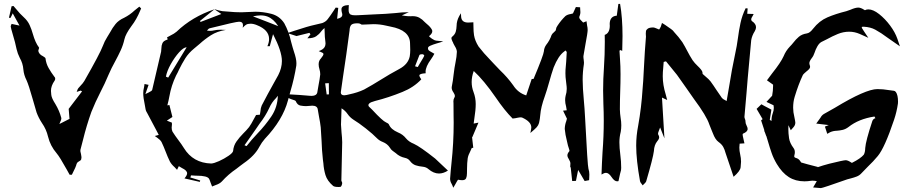

<svg xmlns="http://www.w3.org/2000/svg" viewBox="-20 -885 4686 995"><path d="M352.5 20.5H340.8L326.2 -5.9Q290 -71.3 273.4 -90.8Q240.7 -128.9 229 -176.8Q220.2 -214.8 197.3 -247.6Q179.7 -274.4 169.4 -302.7Q158.7 -336.9 149.4 -371.6Q128.9 -444.3 117.7 -468.8Q103.5 -496.6 101.1 -524.9Q98.6 -557.1 82.5 -585Q71.3 -606.9 65.9 -630.4Q58.6 -666.5 47.4 -702.6Q35.6 -742.2 35.6 -747.6Q35.6 -749 36.1 -751Q36.6 -752.9 38.1 -755.9Q39.6 -758.8 40 -761.2L81.1 -752.4L45.9 -815.9L41 -805.2Q36.6 -797.4 34.2 -792Q31.7 -792 30 -792.5Q28.3 -793 26.4 -793L40 -852.5L49.8 -854Q58.1 -845.2 65.9 -835.4Q82.5 -814.5 103 -795.9Q123.5 -777.3 133.5 -755.1Q143.6 -732.9 149.9 -710Q163.1 -663.6 181.6 -639.6Q182.6 -638.7 182.6 -636.7Q182.6 -634.3 180.7 -629.9Q178.7 -625.5 178.7 -621.6V-620.1Q182.6 -603 202.6 -593.8Q215.3 -586.4 215.8 -582.5Q218.8 -555.7 231.9 -532.5Q245.1 -509.3 261.7 -487.3L264.2 -484.4Q266.1 -481 266.1 -476.1Q265.6 -470.7 263.2 -467.3Q244.1 -440.4 244.1 -414.1Q244.1 -410.2 245.8 -393.1Q247.6 -376 267.1 -345.7Q287.6 -311.5 297.4 -274.9Q297.9 -272.9 297.9 -270.5Q297.9 -267.6 296.4 -263.2Q294.9 -258.8 292.2 -253.2Q289.6 -247.6 287.6 -242.2L340.3 -269Q340.3 -275.9 335.9 -320.8Q369.1 -364.7 405.3 -411.6L397.9 -415.5L377.4 -408.7Q381.8 -422.4 385.3 -427.2L397.9 -441.4Q409.2 -452.6 417 -465.3Q497.6 -606.4 512.7 -646.5Q521.5 -670.9 535.6 -692.9Q543.9 -705.6 551.3 -718.8Q562.5 -740.2 578.4 -760Q594.2 -779.8 623.5 -793Q653.3 -808.1 677.7 -831.1Q689.5 -840.8 702.1 -850.6L711.4 -841.3L707 -831.1Q687.5 -783.7 661.6 -750.5Q630.9 -708.5 625 -682.1Q618.2 -651.4 605 -623Q591.8 -594.7 576.7 -566.9Q557.6 -532.7 542.5 -497.6Q523.4 -451.7 500 -406.7Q474.1 -356.4 453.6 -305.2Q428.2 -233.9 410.2 -160.2L397 -109.4Q396.5 -106.9 396.5 -104Q396.5 -98.6 398.4 -92.8L399.9 -85.9Q402.3 -74.2 402.3 -70.3Q402.3 -65.9 400.9 -59.6Q399.4 -53.2 384.8 -45.9Q377.9 -42 374.5 -27.3Q373 -20.5 357.9 9.3Q355 14.6 352.5 20.5Z M1091.3 -836.9 1015.6 -775.9 1020 -771.5Q1109.9 -805.7 1127 -812.5ZM1421.9 -749.5Q1397.9 -786.6 1367.2 -798.8Q1350.6 -805.2 1330.6 -805.2Q1312.5 -805.2 1291 -800.3Q1326.7 -786.1 1363.3 -772.5ZM851.6 -482.9 947.3 -640.1Q931.2 -639.6 908 -613.8Q884.8 -587.9 865 -552.5Q845.2 -517.1 839.8 -487.8ZM1257.8 -127.9Q1283.7 -161.1 1314 -192.9Q1355 -235.4 1386.5 -282.2Q1418 -329.1 1419.9 -388.7L1410.2 -376.5Q1388.2 -355 1375 -324.7Q1355.5 -282.7 1325.2 -244.1Q1314.5 -229.5 1305.2 -214.8L1265.1 -157.7L1247.1 -132.3ZM1074.2 -37.6Q1088.4 -38.1 1115 -50Q1141.6 -62 1164.1 -77.4Q1186.5 -92.8 1188 -102.5Q1190.4 -130.4 1205.6 -151.9Q1220.7 -173.3 1240.2 -192.9Q1256.8 -209 1271 -226.6Q1283.2 -244.1 1294.4 -266.1L1307.1 -289.1L1326.7 -290.5L1329.6 -308.1Q1330.6 -325.2 1336.4 -338.4Q1367.2 -397.9 1400.4 -457L1421.9 -495.6Q1440.9 -532.7 1440.9 -568.8Q1440.9 -619.1 1395 -708Q1384.3 -670.4 1377.9 -645.5H1365.7Q1374.5 -665.5 1374.5 -682.6Q1374.5 -730 1311 -754.9Q1293.5 -762.2 1278.3 -762.2Q1274.9 -762.2 1264.6 -760.7Q1254.4 -759.3 1237.8 -741.2Q1239.3 -748 1239.3 -753.4Q1239.3 -772.5 1219.2 -772.5Q1202.1 -772.5 1068.4 -738.8Q1066.4 -738.3 1064 -737.5Q1061.5 -736.8 1056.2 -730.5L1052.7 -726.1Q1060.5 -725.1 1067.9 -725.1Q1079.6 -725.1 1088.9 -727.5Q1103.5 -731 1124 -731Q1129.4 -731 1136.2 -730.5Q1143.1 -730 1150.4 -730Q1105 -722.7 1073.2 -702.4Q1041.5 -682.1 1014.2 -657.2Q1000.5 -645 986.3 -633.8Q957.5 -610.4 939.9 -582.3Q922.4 -554.2 908.2 -524.9Q900.9 -508.3 892.1 -492.7Q867.7 -441.9 857.9 -386.2Q853.5 -362.3 847.2 -338.9Q851.1 -339.4 855 -340.3L857.9 -340.8L873.5 -278.8L844.7 -259.8Q863.8 -251.5 870.6 -249.5L871.1 -240.2L869.6 -223.6Q869.6 -211.4 874 -202.6Q888.7 -179.7 904.5 -158.9Q920.4 -138.2 933.1 -117.7Q980.5 -40.5 1074.2 -37.6ZM1091.3 -836.9Q1091.8 -836.9 1091.8 -837.4Q1115.7 -829.6 1132.8 -827.1L1164.1 -824.7Q1197.8 -821.3 1231 -821.3Q1249 -821.3 1267.6 -822.8Q1286.1 -824.2 1304.2 -824.2Q1342.8 -824.2 1385.5 -813.5Q1428.2 -802.7 1453.1 -764.6Q1477.5 -719.7 1488.3 -669.4L1496.6 -639.2L1502.9 -618.7Q1516.1 -580.6 1516.1 -557.6Q1516.1 -551.3 1515.6 -545.4Q1504.9 -478 1484.9 -411.1L1472.2 -364.3Q1445.3 -263.2 1352.5 -165.5Q1335.9 -146.5 1324.2 -124.5Q1300.3 -78.6 1243.7 -39.6Q1233.9 -32.7 1224.6 -25.4Q1215.3 -18.1 1205.1 -10.3Q1162.6 18.6 1129.4 55.7Q1118.2 67.4 1097.2 74.2Q1087.4 77.6 1079.1 81.5Q1074.2 70.8 1071 60.5Q1067.9 50.3 1064 42.5Q1055.7 25.4 998.5 25.4H994.6Q981.9 24.9 969.7 23.9Q968.8 29.3 966.3 34.7L1017.6 50.3L1015.6 57.6L936 39.6Q949.7 23.4 949.7 13.2Q949.7 -1.5 922.9 -14.2Q914.1 -18.6 906.7 -23.9L897.5 -4.9L884.8 -18.6Q869.1 -32.2 860.4 -47.9Q848.1 -73.2 838.4 -99.1Q828.6 -125 816.9 -149.4Q810.1 -160.6 795.9 -170.4Q789.1 -174.8 782.2 -180.2L802.7 -186L789.1 -211.9Q764.6 -256.8 741.2 -302.2Q740.7 -302.2 740.7 -302.7Q735.8 -310.5 734.4 -318.8Q732.9 -327.1 731.4 -335.9Q722.2 -379.9 722.2 -401.4Q722.2 -417.5 726.6 -433.6Q728 -441.4 729 -449.7L750 -445.3L733.4 -397.5Q741.2 -401.9 749.5 -405.3Q767.1 -413.6 768.6 -418.9Q773.9 -439 814.9 -617.2Q816.4 -626 816.4 -634.8Q816.4 -648.9 821.8 -661.4Q827.1 -673.8 848.6 -680.2Q848.6 -685.5 845.7 -690.4V-691.4Q855 -696.8 863.8 -701.2Q882.3 -710 895 -720.7Q975.6 -798.3 1091.3 -836.9ZM1091.3 -836.9 1090.8 -837.4H1091.3Z M2145 -537.6 2152.8 -551.3Q2178.7 -593.3 2178.7 -596.2Q2178.7 -597.2 2177.5 -599.1Q2176.3 -601.1 2174.1 -602.5Q2171.9 -604 2170.4 -604Q2154.8 -604 2153.3 -599.1Q2142.6 -573.7 2130.9 -541.5ZM1764.2 -391.1Q1769.5 -391.1 1776.4 -392.8Q1783.2 -394.5 1790 -396Q1832.5 -404.8 1866.7 -420.9Q1911.1 -445.3 1953.1 -471.7Q1999.5 -501 2048.8 -527.3Q2095.2 -551.8 2103.5 -593.3Q2106 -609.4 2106 -626Q2106 -634.3 2105.5 -642.8Q2105 -651.4 2105 -660.2Q2104.5 -728.5 2003.9 -747.1L1981.4 -752Q1948.7 -759.8 1915.5 -759.8Q1898.9 -759.8 1880.9 -758.3L1854.5 -757.3Q1853.5 -757.8 1851.6 -759Q1849.6 -760.3 1845.5 -762.2Q1841.3 -764.2 1831.1 -764.2Q1806.6 -764.2 1799.3 -754.9Q1792 -745.6 1791.5 -726.6Q1775.4 -602.5 1756.8 -481.9Q1746.1 -411.1 1746.1 -406.2Q1746.1 -391.1 1764.2 -391.1ZM1672.9 -395.5 1684.6 -396 1684.1 -454.1 1665 -453.1ZM1733.9 84Q1713.9 84 1706.5 78.6Q1675.8 52.2 1666.7 22.2Q1657.7 -7.8 1655.8 -39.1Q1654.8 -48.8 1653.3 -58.1Q1647.9 -106.4 1646.5 -154.8Q1645 -189.9 1642.1 -225.1Q1639.2 -251 1633.8 -276.9Q1629.9 -296.4 1627 -316.4Q1625 -337.4 1598.1 -337.4Q1592.8 -337.4 1585.9 -336.4Q1575.7 -335 1565.9 -335Q1552.7 -335 1536.9 -337.9Q1521 -340.8 1512.7 -360.8Q1510.7 -364.7 1494.9 -369.1Q1479 -373.5 1463.9 -384.8L1456.5 -389.2Q1456.5 -389.6 1457 -389.6Q1459.5 -393.6 1462.4 -397Q1538.6 -393.1 1584 -388.7L1593.8 -388.2Q1623.5 -388.2 1625 -410.2Q1627.4 -428.2 1631.3 -446.8Q1636.7 -473.1 1639.6 -499.5Q1639.6 -513.2 1635.5 -526.4Q1631.3 -539.6 1631.3 -551.8Q1631.3 -570.3 1643.1 -582Q1656.2 -598.1 1656.2 -604.5Q1656.2 -605 1655.3 -608.2Q1654.3 -611.3 1631.8 -620.1Q1655.3 -628.4 1662.6 -641.6Q1667 -649.9 1667 -660.2Q1667 -665.5 1666 -670.9Q1662.6 -693.4 1662.6 -717.3L1661.6 -739.7Q1651.4 -731.4 1643.6 -721.2Q1633.8 -707.5 1618.4 -697Q1603 -686.5 1572.8 -686.5L1588.9 -707L1583.5 -714.8L1516.6 -698.2Q1508.3 -701.2 1469.2 -713.4Q1487.8 -719.2 1504.4 -725.1Q1576.7 -749 1611.3 -756.3Q1631.3 -760.3 1650.4 -765.6Q1668.5 -772.5 1678.2 -785.6Q1694.3 -806.6 1708.5 -828.6Q1713.9 -837.4 1719.7 -845.7L1732.9 -844.2L1727.1 -787.6Q1753.9 -792.5 1753.9 -809.1Q1753.9 -813.5 1751.7 -820.3Q1749.5 -827.1 1749.5 -836.9Q1749.5 -857.4 1787.6 -858.9Q1786.6 -850.1 1786.6 -834.5Q1786.6 -814.9 1796.9 -809.6Q1804.7 -805.7 1820.8 -805.7L1835.9 -806.2Q1877.9 -809.1 1920.4 -810.5Q1978 -812.5 2030.8 -817.4Q2063 -821.8 2098.6 -821.8L2062.5 -805.2Q2071.3 -804.2 2078.6 -802.7Q2090.3 -800.8 2106.9 -800.8L2118.2 -801.3Q2139.2 -801.3 2154.1 -792.7Q2168.9 -784.2 2180.2 -771.5Q2183.6 -768.6 2186.8 -765.4Q2189.9 -762.2 2194.3 -758.8Q2210.4 -745.6 2218.3 -731Q2220.2 -727.1 2220.2 -723.1Q2220.2 -710.9 2203.6 -697.8Q2203.6 -696.3 2207.8 -692.6Q2211.9 -689 2218.5 -684.3Q2225.1 -679.7 2231.7 -676.8Q2238.3 -673.8 2254.4 -672.9Q2263.7 -672.4 2276.9 -670.9Q2261.7 -665 2244.1 -660.2Q2223.6 -654.3 2209.5 -647.9Q2197.8 -642.6 2197.8 -635.3Q2197.8 -633.3 2199.2 -627.7Q2200.7 -622.1 2231 -606.4Q2223.6 -591.8 2213.4 -577.6Q2185.5 -539.6 2185.5 -512.7L2186 -505.4Q2153.3 -503.4 2153.3 -494.1Q2153.3 -487.8 2163.1 -473.6Q2124 -432.1 2065.9 -408.7Q1994.1 -379.4 1923.8 -361.8Q1915.5 -359.4 1903.3 -355Q1889.2 -348.1 1889.2 -340.3Q1889.2 -336.9 1891.6 -333Q1897.5 -328.1 1909.2 -315.9Q1962.4 -258.3 1981 -250.5Q1992.2 -246.1 1995.6 -239.7Q2005.9 -214.4 2042.5 -198.7Q2067.4 -189 2084.5 -167.5Q2099.1 -149.9 2125 -139.6Q2157.2 -125 2234.9 -63.5L2301.3 -1Q2277.8 14.2 2254.9 14.2Q2227.1 14.2 2200.2 -8.8Q2188.5 -19.5 2169.7 -21.2Q2150.9 -22.9 2134.3 -28.3Q2117.7 -33.7 2105 -50.3Q2095.7 -63.5 2078.6 -66.9Q2050.8 -72.8 2031.2 -91.3Q2022.9 -97.7 2014.6 -103.5Q2006.3 -109.4 2000.5 -119.6Q1987.8 -139.6 1963.4 -149.4Q1947.3 -155.3 1934.6 -167.5Q1913.1 -189.9 1875.5 -219.5Q1837.9 -249 1812.5 -264.2Q1793.5 -276.4 1781.5 -293.9Q1769.5 -311.5 1750 -323.7L1747.1 -239.7Q1748 -218.8 1750 -197.3Q1752.9 -172.4 1753.4 -147.5Q1752.9 -97.2 1749 51.3Q1749.5 54.2 1751.5 57.4Q1753.4 60.5 1753.4 64.5Q1750.5 81.5 1744.1 83.5Q1739.3 84 1733.9 84Z M2329.1 87.9Q2323.7 73.2 2320.3 67.4Q2313 55.7 2312.5 42Q2315.4 0 2319.8 -41Q2331.1 -144 2331.1 -249.5L2330.6 -282.7Q2330.6 -347.2 2330.1 -351.3Q2329.6 -355.5 2329.6 -358.4Q2329.6 -370.6 2333.5 -376.7Q2337.4 -382.8 2337.4 -387.7Q2337.4 -394.5 2330.1 -405.8Q2320.8 -418.9 2320.8 -430.2L2321.3 -436Q2327.6 -466.8 2330.6 -497.6Q2335 -535.2 2340.8 -562.7Q2346.7 -590.3 2347.7 -617.2Q2346.7 -630.9 2336.9 -646Q2329.1 -659.2 2326.2 -668H2325.7Q2319.3 -682.1 2319.3 -687Q2319.3 -691.4 2322.8 -694.3Q2337.4 -706.1 2341.6 -720.2Q2345.7 -734.4 2346.2 -751Q2346.2 -776.4 2359.9 -801.8L2368.7 -816.4L2369.6 -799.3Q2371.1 -768.1 2406.2 -768.1Q2415.5 -768.1 2433.1 -769.5Q2433.6 -763.7 2433.6 -746.1Q2433.6 -721.7 2436.5 -702.6Q2441.4 -673.3 2460 -644Q2487.3 -608.4 2519 -576.2L2539.6 -554.2Q2555.2 -537.1 2571.8 -520.5Q2609.9 -484.4 2639.6 -442.9Q2664.6 -403.8 2707 -390.6L2735.4 -475.6L2745.1 -476.1Q2797.4 -601.1 2798.6 -619.1Q2799.8 -637.2 2810.1 -651.9Q2829.6 -676.3 2838.4 -703.6Q2842.8 -711.9 2850.6 -717.8Q2856 -722.2 2859.4 -726.6Q2860.8 -730 2861.8 -734.9Q2862.3 -742.7 2870.1 -753.4Q2887.2 -779.3 2910.2 -801.8Q2920.9 -810.1 2938.5 -812.5L2949.2 -815.4L2964.4 -848.6L2986.3 -847.2Q2986.3 -836.9 2987.1 -831.8Q2987.8 -826.7 2987.8 -821.8Q2987.8 -813 2984.4 -804.2Q2981.9 -799.3 2981.9 -794.9Q2981.9 -787.6 2994.6 -775.9L3002 -768.1L3019.5 -774.9L3022.5 -752.9Q3025.4 -741.2 3025.4 -729.5Q3025.4 -715.3 3013.7 -653.8Q3008.3 -624 3003.4 -593.8Q3003.4 -583.5 3004.9 -575.9Q3006.3 -568.4 3006.3 -561.5L3005.9 -552.7Q2999.5 -512.2 2999.5 -471.7Q2999.5 -429.7 3005.9 -361.8Q3009.3 -327.6 3012.2 -272.5Q3024.9 -24.4 3029.5 -10.5Q3034.2 3.4 3034.2 19.5Q3034.2 26.4 3033.7 32.5Q3033.2 38.6 3033.2 44.4L3032.7 48.8L3009.8 53.2Q2992.7 23.4 2976.1 -4.4L2964.8 52.2Q2955.1 52.2 2945.3 53.2L2937.5 -18.1L2935.1 -18.6Q2935.1 -27.3 2935.5 -31Q2936 -34.7 2936 -37.1Q2936 -46.9 2929.2 -57.6Q2920.4 -70.8 2920.4 -80.1Q2920.4 -89.8 2930.7 -101.6L2931.2 -103.5Q2931.2 -106.9 2927.2 -118.7Q2924.8 -125 2923.3 -130.9Q2920.9 -143.6 2917.5 -156.2Q2909.7 -185.5 2906.7 -216.8Q2907.2 -238.3 2914.6 -257.3L2918 -270L2897.9 -311.5L2917 -313.5Q2915.5 -323.7 2913.6 -333.5Q2908.7 -350.1 2908.7 -366.2Q2908.7 -377.4 2911.1 -388.2Q2917 -406.7 2917 -424.3Q2917 -425.8 2916.5 -436Q2916 -446.3 2913.1 -465.8Q2910.2 -485.4 2910.2 -505.4Q2910.2 -514.6 2910.6 -523.4Q2914.6 -562 2917 -615.2Q2917 -616.7 2912.6 -621.1L2910.6 -623.5L2902.8 -617.2Q2873 -595.2 2849.1 -535.2Q2836.9 -499.5 2827.1 -463.4Q2813 -413.1 2803.2 -385.7Q2782.7 -329.1 2779.8 -289.1Q2778.3 -268.6 2773.4 -247.6Q2770 -235.4 2761.2 -225.6Q2752.4 -215.8 2728.5 -195.8Q2733.4 -218.3 2733.4 -224.6Q2733.4 -254.4 2685.5 -275.9Q2683.6 -276.9 2679.2 -276.9Q2671.9 -276.9 2660.2 -274.4Q2650.9 -272 2639.2 -271L2636.7 -270.5Q2594.7 -312.5 2548.3 -380.9Q2487.8 -468.3 2435.1 -517.1Q2424.3 -487.8 2424.3 -460Q2424.3 -433.1 2434.1 -407.7Q2445.3 -377.9 2445.3 -345.7Q2445.3 -314.9 2438 -269.5Q2436 -257.3 2434.6 -244.6L2459.5 -249.5L2427.7 -174.3L2426.3 -174.8L2432.6 -119.1L2424.8 -118.2L2417 -100.6Q2406.7 -81.5 2403.8 -64.9Q2400.4 -39.6 2400.4 -13.7L2399.9 13.2Q2399.9 28.8 2395.5 38.8Q2391.1 48.8 2375 48.8Q2367.7 48.8 2354 46.4H2353.5Q2351.1 48.8 2339.4 70.3Z M3178.2 54.7Q3164.1 54.7 3149.4 32.7Q3134.8 10.7 3120.6 10.7Q3110.8 10.7 3097.2 19.5Q3099.1 -39.6 3102.5 -96.7Q3108.9 -178.7 3108.9 -259.3Q3108.9 -303.2 3106.9 -346.7Q3105.5 -380.9 3105.5 -415.5Q3105.5 -475.6 3109.9 -536.1Q3114.3 -601.6 3114.3 -668L3113.8 -704.1Q3140.1 -713.4 3140.1 -752.4L3139.6 -761.2Q3140.6 -801.3 3176.3 -803.7L3184.6 -864.7H3189.5L3193.4 -865.2Q3206.1 -793.9 3206.1 -698.2Q3206.1 -660.2 3204.6 -621.6L3192.9 -626L3190.4 -620.6Q3191.4 -600.6 3192.9 -581.1Q3195.8 -541 3195.8 -501Q3195.8 -456.1 3194.1 -410.2Q3192.4 -364.3 3192.4 -317.9Q3192.9 -295.9 3196.3 -273.9Q3199.7 -254.4 3199.7 -235.4Q3199.7 -218.3 3196.8 -201.7Q3189.9 -174.3 3189.9 -147.9Q3189.9 -119.6 3194.8 -81.5Q3199.2 -48.8 3199.2 -15.1Q3199.2 -2.4 3195.8 6.8L3193.4 15.6Q3186.5 44.9 3185.1 53.7Q3181.6 54.7 3178.2 54.7Z M3310.5 75.7 3305.7 68.8Q3299.3 62 3296.9 54.7Q3276.9 -56.2 3276.9 -130.4Q3276.9 -181.2 3287.1 -232.9Q3304.2 -328.6 3310.1 -425.3Q3312.5 -442.4 3317.9 -549.8Q3321.3 -619.6 3327.1 -688.5L3327.6 -694.8Q3327.6 -698.2 3327.1 -702.4Q3326.7 -706.5 3326.7 -711.4Q3326.7 -716.3 3327.6 -723.4Q3328.6 -730.5 3337.2 -736.6Q3345.7 -742.7 3365.7 -742.7Q3372.1 -742.2 3381.8 -737.8L3396 -731.9V-732.4L3399.4 -737.3Q3404.8 -744.6 3408.7 -759.8L3410.6 -766.1Q3427.2 -756.3 3442.4 -745.1Q3460 -733.4 3467.3 -726.6L3473.6 -718.8Q3497.1 -693.8 3516.1 -666.5Q3529.8 -644 3541.5 -621.1Q3554.2 -596.2 3569.3 -572.8Q3580.1 -557.6 3594.2 -544.4Q3617.7 -522 3620.1 -511.7Q3621.1 -506.3 3621.1 -502Q3629.9 -493.7 3637.7 -487.3Q3652.8 -475.1 3662.1 -463.4Q3678.2 -441.4 3692.9 -418.5Q3706.5 -397.9 3721.2 -377.4Q3727.1 -370.6 3737.3 -366.2L3745.6 -361.3L3758.8 -438Q3772 -523.4 3790 -606.9Q3798.8 -646.5 3804 -686.5Q3809.1 -726.6 3817.4 -765.6Q3825.7 -804.7 3844.2 -842.3Q3846.2 -842.3 3848.9 -841.8Q3851.6 -841.3 3854.5 -841.3Q3854.5 -834 3852.5 -813.5L3885.7 -812.5L3881.8 -804.7Q3873 -791 3873 -785.2Q3873 -778.8 3876.5 -775.9Q3897.9 -761.7 3897.9 -744.1Q3897.9 -734.4 3891.6 -723.6Q3877 -700.7 3873 -676.8Q3863.3 -578.6 3855 -480.5L3848.6 -402.3Q3840.3 -313 3837.9 -279.8Q3837.9 -274.4 3840.6 -268.3Q3843.3 -262.2 3843.3 -256.3V-254.9Q3843.3 -245.1 3848.9 -234.6Q3854.5 -224.1 3854.5 -216.8Q3854.5 -202.1 3830.6 -192.4Q3828.6 -191.4 3828.6 -187Q3828.6 -185.1 3829.6 -179.4Q3830.6 -173.8 3833.3 -162.6Q3835.9 -151.4 3837.9 -142.1L3813 -140.6Q3811.5 -130.9 3811.5 -120.6Q3811.5 -103 3815.9 -84.5Q3820.3 -65.9 3820.3 -46.9Q3820.3 -37.1 3818.1 -17.8Q3815.9 1.5 3781.7 31.2L3739.7 -93.3Q3735.8 -108.9 3728.3 -123Q3720.7 -137.2 3703.6 -149.4Q3686.5 -161.6 3674.3 -194.3L3667.5 -210.9Q3661.1 -225.1 3655.8 -240.2Q3641.6 -284.2 3576.2 -372.1Q3549.3 -409.7 3535.6 -430.2Q3512.7 -463.9 3488.3 -497.1Q3481.9 -505.4 3431.6 -566.9Q3428.2 -566.9 3419.4 -564L3417 -533.2Q3414.6 -511.2 3414.6 -489.7Q3414.6 -445.3 3429.7 -396.5L3437.5 -366.7L3410.6 -379.4L3423.3 -168L3400.9 -224.6L3395 -209Q3390.1 -197.3 3390.1 -192.4Q3390.1 -189.9 3391.1 -187.5Q3396 -180.2 3396 -173.8Q3396 -164.6 3386.2 -153.3Q3370.1 -133.8 3368.7 -102.1Q3364.3 -66.4 3328.6 55.2Q3325.2 62.5 3316.9 69.3Q3313.5 72.3 3310.5 75.7Z M4233.9 89.8 4224.1 88.9Q4218.8 87.9 4193.8 86.4L4212.9 53.7Q4200.7 51.3 4190.4 51.3Q4186.5 51.3 4183.1 51.8Q4165 54.7 4148.9 54.7Q4102.5 54.7 4067.9 32.7Q4033.2 10.7 4005.4 -35.6Q3988.8 -63.5 3979 -91.6Q3969.2 -119.6 3961.4 -147Q3956.5 -164.1 3951.2 -180.7L3950.7 -180.2Q3943.4 -201.7 3939.9 -208L3941.4 -209L3924.3 -261.2L3932.1 -267.6L3900.9 -320.8L3925.8 -344.7L3940.4 -336.4L3977.5 -316.9L3976.1 -307.1Q3972.2 -285.6 3969.2 -264.2L3978 -257.8Q3978 -278.8 3984.4 -297.4Q3990.2 -312.5 3990.2 -326.2Q3990.2 -333 3988.8 -339.4L3952.1 -356.9Q3967.8 -375 3973.1 -379.9Q3980.5 -387.2 3981.4 -388.7Q3986.3 -415 3986.3 -438.5V-446.3Q3966.8 -459.5 3954.6 -468.8L3981.9 -505.4Q4025.9 -560.5 4041 -593.8Q4052.2 -621.6 4073.2 -643.6Q4082.5 -652.8 4091.8 -664.6Q4103.5 -680.2 4119.6 -694.1Q4135.7 -708 4161.6 -711.9Q4176.8 -713.9 4193.8 -736.3Q4225.6 -776.9 4267.6 -794.9Q4309.6 -813 4366.2 -827.1Q4376.5 -830.1 4387.2 -834.5Q4412.6 -845.7 4428.2 -845.7Q4440.4 -845.7 4458 -834.5Q4460.4 -833.5 4462.4 -832Q4470.2 -836.4 4480 -836.4Q4504.9 -836.4 4535.9 -812Q4566.9 -787.6 4592.8 -752.7Q4618.7 -717.8 4630.4 -684.1L4643.6 -645Q4594.2 -678.7 4579.1 -689.9Q4547.4 -713.9 4515.6 -731.4Q4491.2 -744.6 4456.1 -746.6Q4445.8 -746.6 4445.8 -744.6Q4445.8 -743.2 4446.8 -739.7Q4449.2 -734.4 4480 -689L4435.5 -709Q4408.7 -720.7 4380.9 -720.7Q4350.6 -720.7 4322 -709Q4293.5 -697.3 4266.1 -682.1L4236.8 -667.5Q4225.1 -661.1 4215.8 -644.8Q4206.5 -628.4 4201.4 -612.1Q4196.3 -595.7 4186.5 -583.5Q4174.3 -567.4 4174.3 -557.6Q4174.3 -552.2 4176.8 -545.9Q4178.2 -542 4178.2 -538.6Q4178.2 -533.7 4173.6 -527.8Q4168.9 -522 4159.7 -515.1Q4154.8 -510.7 4148.9 -505.6Q4143.1 -500.5 4140.6 -496.1Q4117.7 -447.8 4098.1 -382.8Q4090.3 -357.4 4090.3 -326.7Q4090.3 -303.7 4096.7 -278.3Q4101.6 -255.4 4101.6 -249.5Q4101.6 -236.8 4092.3 -226.1L4078.1 -210L4065.9 -236.3L4065.4 -216.3Q4065.4 -194.3 4069.1 -168.9Q4072.8 -143.6 4092.8 -117.2Q4099.1 -108.4 4099.1 -96.2Q4099.1 -88.9 4097.4 -83.5Q4095.7 -78.1 4095.7 -75.2Q4095.7 -73.2 4097.2 -70.6Q4098.6 -67.9 4110.4 -64.5Q4121.6 -60.1 4129.9 -45.9Q4130.9 -43.9 4131.8 -43Q4157.2 -35.2 4217.3 -20L4217.8 -18.6Q4229.5 -22.5 4245.6 -27.6Q4261.7 -32.7 4277.8 -36.6Q4351.1 -54.7 4362.8 -54.7Q4373.5 -54.7 4391.1 -43Q4393.1 -41.5 4394.5 -41L4397 -42Q4440.4 -64 4456.5 -83.5Q4463.4 -95.7 4463.9 -118.2Q4466.3 -153.8 4501 -258.8Q4505.9 -269.5 4516.6 -272.5L4511.7 -281.2Q4429.7 -268.6 4377 -226.6Q4361.8 -215.3 4346.7 -211.9Q4331.5 -208.5 4317.4 -207.5Q4297.4 -207 4281.7 -199.7L4267.1 -191.4L4254.9 -229L4274.9 -236.8L4210 -244.6Q4228 -268.6 4231.9 -274.9Q4238.3 -287.1 4249 -293.9L4306.2 -326.2Q4466.3 -423.3 4526.9 -423.3Q4556.2 -423.3 4586.4 -418L4611.8 -414.6Q4617.2 -414.6 4622.6 -408.2Q4633.8 -392.6 4633.8 -357.9Q4633.8 -352.5 4633.3 -348.1Q4627 -304.7 4613.3 -264.2Q4564.5 -118.7 4528.8 -76.2Q4504.9 -47.4 4478.5 -22.5Q4460.4 -4.9 4443.4 13.7Q4433.6 24.4 4419.7 29.8Q4405.8 35.2 4390.6 39.1Q4379.9 41.5 4370.6 44.4Q4242.2 89.8 4233.9 89.8Z"/></svg>

Font: Unutterable
Style: Regular
Weight: 400
Designer: GGBotNet
Foundry: f0n7.com
Version: 1.00